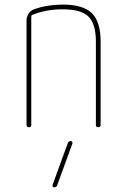

<svg xmlns="http://www.w3.org/2000/svg" viewBox="-20 -550 540 830"><path d="M94.7 -9.8V-460.9Q94.7 -476.6 103.5 -490.7Q112.3 -504.9 127 -509.8Q180.7 -529.3 250 -530.3Q338.9 -530.3 377 -493.2Q415 -456.1 415 -370.1V-9.8Q415 0 404.8 0Q394.5 0 394.5 -9.8V-370.1Q394.5 -447.3 362.3 -478.5Q330.1 -509.8 250 -509.8Q179.7 -509.8 119.1 -485.4Q115.2 -484.4 115.2 -477.5V-9.8Q115.2 0 105 0Q94.7 0 94.7 -9.8ZM272.5 70.3Q275.4 60.5 286.1 59.6Q290 59.6 292 63Q293.9 66.4 293 70.3L227.5 250Q224.6 259.8 213.9 259.8Q210 259.8 208 256.8Q206.1 253.9 207 250Z"/></svg>

Font: Rounded Mgen+ 1mn thin
Style: Regular
Weight: 100
Designer: [Source Han Sans]
Ryoko NISHIZUKA  (kana & ideographs); Paul D. Hunt (Latin, Greek & Cyrillic); Wenlong ZHANG  (bopomofo
Version: Version 1.059.20150602